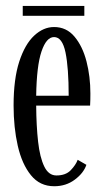

<svg xmlns="http://www.w3.org/2000/svg" viewBox="-20 -620 355 650"><path d="M163.5 10.5Q115 10.5 84.8 -26.8Q54.5 -64 40.2 -126.2Q26 -188.5 26 -263Q26 -352.5 45.2 -411.5Q64.5 -470.5 95.8 -499.5Q127 -528.5 163 -528.5Q205 -528.5 232.2 -496Q259.5 -463.5 272.8 -412.2Q286 -361 286 -303.5Q286 -293 285.8 -282.8Q285.5 -272.5 285 -262.5H102.5Q103 -193.5 109 -140.2Q115 -87 129.8 -56.5Q144.5 -26 171 -26Q202.5 -26 219.5 -43.8Q236.5 -61.5 243 -79L272.5 -62Q263 -34 233.2 -11.8Q203.5 10.5 163.5 10.5ZM163 -494.5Q137 -494.5 120.5 -445.8Q104 -397 102.5 -296H212.5Q212.5 -390 201.8 -442.2Q191 -494.5 163 -494.5ZM57 -566.5V-600H265.5V-566.5Z"/></svg>

Font: Imbue 10pt
Style: Regular
Weight: 400
Designer: Tyler Finck
Foundry: Etcetera Type Company
Version: Version 1.102; ttfautohint (v1.8.3)